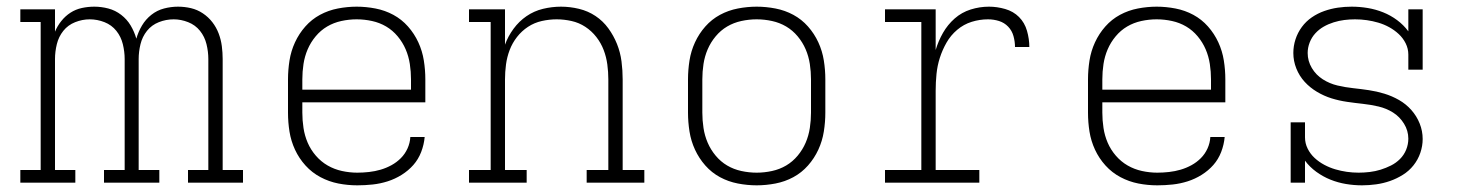

<svg xmlns="http://www.w3.org/2000/svg" viewBox="-20 -548 4390 576"><path d="M41 0V-38H102V-482H41V-520H145V-453Q152 -470 164 -485Q176 -500 191.5 -510Q207 -520 225.5 -524Q244 -528 263 -528Q284 -528 305 -522.5Q326 -517 343.5 -503.5Q361 -490 372 -471.5Q383 -453 389 -432Q395 -453 406 -471.5Q417 -490 434 -503.5Q451 -517 472 -522.5Q493 -528 514 -528Q534 -528 553 -523.5Q572 -519 588.5 -508Q605 -497 617 -481.5Q629 -466 636 -447.5Q643 -429 645.5 -409.5Q648 -390 648 -371V-38H709V0H544V-38H605V-371Q605 -393 599.5 -415.5Q594 -438 580 -455.5Q566 -473 544.5 -481.5Q523 -490 501 -490Q478 -490 456.5 -481.5Q435 -473 421 -455.5Q407 -438 401.5 -415.5Q396 -393 396 -371V-38H458V0H292V-38H354V-371Q354 -393 348.5 -415.5Q343 -438 329 -455.5Q315 -473 293.5 -481.5Q272 -490 249 -490Q227 -490 205.5 -481.5Q184 -473 170 -455.5Q156 -438 150.5 -415.5Q145 -393 145 -371V-38H206V0Z M1052 8Q1023 8 995 2.5Q967 -3 941.5 -16.5Q916 -30 896.5 -51.5Q877 -73 865 -99Q853 -125 848.5 -153Q844 -181 844 -210V-310Q844 -338 848.5 -366.5Q853 -395 865 -421Q877 -447 896 -468.5Q915 -490 940 -503.5Q965 -517 993.5 -522.5Q1022 -528 1050 -528Q1078 -528 1106.5 -522.5Q1135 -517 1160 -503.5Q1185 -490 1204 -468.5Q1223 -447 1235 -421Q1247 -395 1251.5 -366.5Q1256 -338 1256 -310V-241H887V-210Q887 -187 890.5 -164Q894 -141 903 -120Q912 -99 927.5 -81Q943 -63 963 -51.5Q983 -40 1006 -35Q1029 -30 1052 -30Q1069 -30 1087 -32Q1105 -34 1122 -39Q1139 -44 1154.5 -52.5Q1170 -61 1182.5 -73.5Q1195 -86 1202.5 -102.5Q1210 -119 1211 -137H1254Q1252 -114 1243.5 -92Q1235 -70 1220 -53Q1205 -36 1185 -23.5Q1165 -11 1143 -4Q1121 3 1098 5.5Q1075 8 1052 8ZM887 -279H1213V-310Q1213 -333 1209.5 -356Q1206 -379 1197 -400Q1188 -421 1173 -439Q1158 -457 1138.5 -468.5Q1119 -480 1096 -485Q1073 -490 1050 -490Q1027 -490 1004 -485Q981 -480 961.5 -468.5Q942 -457 927 -439Q912 -421 903 -400Q894 -379 890.5 -356Q887 -333 887 -310Z M1387 0V-38H1452V-482H1387V-520H1495V-414Q1504 -439 1520.5 -461.5Q1537 -484 1559.5 -499.5Q1582 -515 1609 -521.5Q1636 -528 1663 -528Q1690 -528 1717 -521.5Q1744 -515 1766.5 -500Q1789 -485 1805 -463Q1821 -441 1831 -416Q1841 -391 1844.5 -364Q1848 -337 1848 -310V-38H1913V0H1740V-38H1805V-310Q1805 -332 1802 -354.5Q1799 -377 1791 -398Q1783 -419 1769 -437Q1755 -455 1736 -467.5Q1717 -480 1694.5 -485Q1672 -490 1650 -490Q1628 -490 1605.5 -485Q1583 -480 1564 -467.5Q1545 -455 1531 -437Q1517 -419 1509 -398Q1501 -377 1498 -354.5Q1495 -332 1495 -310V-38H1560V0Z M2250 8Q2222 8 2193.5 2.5Q2165 -3 2140 -16.5Q2115 -30 2096 -51.5Q2077 -73 2065 -99Q2053 -125 2048.5 -153.5Q2044 -182 2044 -210V-310Q2044 -338 2048.5 -366.5Q2053 -395 2065 -421Q2077 -447 2096 -468.5Q2115 -490 2140 -503.5Q2165 -517 2193.5 -522.5Q2222 -528 2250 -528Q2278 -528 2306.5 -522.5Q2335 -517 2360 -503.5Q2385 -490 2404 -468.5Q2423 -447 2435 -421Q2447 -395 2451.5 -366.5Q2456 -338 2456 -310V-210Q2456 -182 2451.5 -153.5Q2447 -125 2435 -99Q2423 -73 2404 -51.5Q2385 -30 2360 -16.5Q2335 -3 2306.5 2.5Q2278 8 2250 8ZM2250 -30Q2273 -30 2296 -35Q2319 -40 2338.5 -51.5Q2358 -63 2373 -81Q2388 -99 2397 -120Q2406 -141 2409.5 -164Q2413 -187 2413 -210V-310Q2413 -333 2409.5 -356Q2406 -379 2397 -400Q2388 -421 2373 -439Q2358 -457 2338.5 -468.5Q2319 -480 2296 -485Q2273 -490 2250 -490Q2227 -490 2204 -485Q2181 -480 2161.5 -468.5Q2142 -457 2127 -439Q2112 -421 2103 -400Q2094 -379 2090.5 -356Q2087 -333 2087 -310V-210Q2087 -187 2090.5 -164Q2094 -141 2103 -120Q2112 -99 2127 -81Q2142 -63 2161.5 -51.5Q2181 -40 2204 -35Q2227 -30 2250 -30Z M2635 0V-38H2744V-482H2635V-520H2787V-398Q2795 -425 2809 -449.5Q2823 -474 2844 -492.5Q2865 -511 2892 -519.5Q2919 -528 2947 -528Q2971 -528 2995.5 -521Q3020 -514 3037 -497Q3054 -480 3061 -455.5Q3068 -431 3068 -407H3025Q3025 -423 3020.5 -439.5Q3016 -456 3004.5 -468Q2993 -480 2977 -485Q2961 -490 2944 -490Q2919 -490 2895 -482.5Q2871 -475 2851.5 -458.5Q2832 -442 2819.5 -420Q2807 -398 2799.5 -374.5Q2792 -351 2789.5 -326Q2787 -301 2787 -276V-38H2918V0Z M3452 8Q3423 8 3395 2.5Q3367 -3 3341.5 -16.5Q3316 -30 3296.5 -51.5Q3277 -73 3265 -99Q3253 -125 3248.5 -153Q3244 -181 3244 -210V-310Q3244 -338 3248.5 -366.5Q3253 -395 3265 -421Q3277 -447 3296 -468.5Q3315 -490 3340 -503.5Q3365 -517 3393.5 -522.5Q3422 -528 3450 -528Q3478 -528 3506.5 -522.5Q3535 -517 3560 -503.5Q3585 -490 3604 -468.5Q3623 -447 3635 -421Q3647 -395 3651.5 -366.5Q3656 -338 3656 -310V-241H3287V-210Q3287 -187 3290.5 -164Q3294 -141 3303 -120Q3312 -99 3327.5 -81Q3343 -63 3363 -51.5Q3383 -40 3406 -35Q3429 -30 3452 -30Q3469 -30 3487 -32Q3505 -34 3522 -39Q3539 -44 3554.5 -52.5Q3570 -61 3582.5 -73.5Q3595 -86 3602.5 -102.5Q3610 -119 3611 -137H3654Q3652 -114 3643.5 -92Q3635 -70 3620 -53Q3605 -36 3585 -23.5Q3565 -11 3543 -4Q3521 3 3498 5.5Q3475 8 3452 8ZM3287 -279H3613V-310Q3613 -333 3609.5 -356Q3606 -379 3597 -400Q3588 -421 3573 -439Q3558 -457 3538.5 -468.5Q3519 -480 3496 -485Q3473 -490 3450 -490Q3427 -490 3404 -485Q3381 -480 3361.5 -468.5Q3342 -457 3327 -439Q3312 -421 3303 -400Q3294 -379 3290.5 -356Q3287 -333 3287 -310Z M4066 8Q4042 8 4018 4Q3994 0 3971.5 -9Q3949 -18 3929 -32.5Q3909 -47 3895 -66V0H3852V-181H3895V-136Q3895 -118 3903 -102Q3911 -86 3924 -74Q3937 -62 3953 -53.5Q3969 -45 3986 -40Q4003 -35 4020.5 -32.5Q4038 -30 4056 -30Q4072 -30 4089 -32Q4106 -34 4122 -39Q4138 -44 4153 -51.5Q4168 -59 4180 -71Q4192 -83 4198.5 -99Q4205 -115 4205 -132Q4205 -156 4192 -177Q4179 -198 4159 -210.5Q4139 -223 4115.5 -228.5Q4092 -234 4068.5 -236.5Q4045 -239 4021 -242.5Q3997 -246 3974.5 -253Q3952 -260 3931 -272.5Q3910 -285 3894 -302.5Q3878 -320 3869 -342.5Q3860 -365 3860 -389Q3860 -410 3866.5 -430Q3873 -450 3885.5 -467Q3898 -484 3915.5 -496Q3933 -508 3953 -515Q3973 -522 3993.5 -525Q4014 -528 4035 -528Q4059 -528 4083 -524Q4107 -520 4129.5 -511Q4152 -502 4171.5 -487.5Q4191 -473 4205 -454V-520H4248V-339H4205V-384Q4205 -402 4197 -418Q4189 -434 4176 -446Q4163 -458 4147.5 -466.5Q4132 -475 4115 -480Q4098 -485 4080.5 -487.5Q4063 -490 4045 -490Q4029 -490 4013 -488Q3997 -486 3981 -481Q3965 -476 3951 -468Q3937 -460 3926 -448Q3915 -436 3909 -420.5Q3903 -405 3903 -389Q3903 -365 3915.5 -344Q3928 -323 3948.5 -310Q3969 -297 3992.5 -291.5Q4016 -286 4039.5 -283.5Q4063 -281 4086.5 -277.5Q4110 -274 4133 -267Q4156 -260 4177 -248Q4198 -236 4214 -218Q4230 -200 4239 -177.5Q4248 -155 4248 -131Q4248 -110 4241 -89.5Q4234 -69 4220.5 -52Q4207 -35 4188.5 -23.5Q4170 -12 4150 -5Q4130 2 4108.5 5Q4087 8 4066 8Z"/></svg>

Font: Iosevka Etoile Extralight
Style: Regular
Weight: 200
Designer: Belleve Invis
Foundry: Belleve Invis
Version: Version 22.1.2; ttfautohint (v1.8.4)